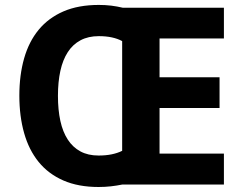

<svg xmlns="http://www.w3.org/2000/svg" viewBox="-20 -745 983 775"><path d="M883.8 0H473.1Q451.2 4.4 427.5 7.1Q403.8 9.8 377.9 9.8Q295.9 9.8 235.6 -16.6Q175.3 -43 136 -91.3Q96.7 -139.6 77.4 -207.8Q58.1 -275.9 58.1 -358.9Q58.1 -441.9 77.4 -509.5Q96.7 -577.1 136.2 -625Q175.8 -672.9 236.1 -699Q296.4 -725.1 378.9 -725.1Q405.3 -725.1 429.2 -722.2Q453.1 -719.2 475.1 -713.9H883.8V-589.8H624V-433.1H866.2V-309.1H624V-125H883.8ZM378.9 -599.1Q336.4 -599.1 305.2 -582.5Q273.9 -565.9 253.7 -534.7Q233.4 -503.4 223.6 -458.7Q213.9 -414.1 213.9 -357.9Q213.9 -301.8 223.6 -257.1Q233.4 -212.4 253.7 -181.4Q273.9 -150.4 304.7 -133.8Q335.4 -117.2 377.9 -117.2Q407.2 -117.2 430.9 -122.1Q454.6 -127 473.1 -136.2V-579.1Q455.1 -588.9 431.6 -594Q408.2 -599.1 378.9 -599.1Z"/></svg>

Font: Droid Sans
Style: Bold
Weight: 700
Foundry: Ascender Corporation
Version: Version 1.00 build 112